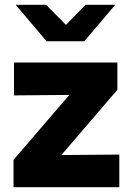

<svg xmlns="http://www.w3.org/2000/svg" viewBox="-20 -775 550 795"><path d="M36 0V-113L267 -382L38 -380V-516H466V-403L234 -133L474 -135V0ZM171 -755 253 -672 334 -755H457L329 -604H173L45 -755Z"/></svg>

Font: Red Hat Text VF
Style: Regular
Weight: 400
Designer: Pentagram, MCKL
Foundry: Pentagram, MCKL
Version: Version 1.023